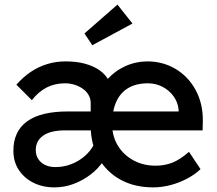

<svg xmlns="http://www.w3.org/2000/svg" viewBox="-20 -802 939 832"><path d="M38 -149Q38 -191 53 -223Q68 -255 98 -276.5Q128 -298 172 -308.5Q216 -319 274 -319H769L754 -302V-326Q751 -359 732 -385Q713 -411 684 -426Q655 -441 621 -441Q571 -441 536.5 -421Q502 -401 484 -361.5Q466 -322 466 -264Q466 -211 491 -170.5Q516 -130 558.5 -107Q601 -84 654 -84Q693 -84 726.5 -97Q760 -110 799 -144L849 -69Q825 -46 791 -28Q757 -10 719 0Q681 10 644 10Q563 10 502 -23.5Q441 -57 407 -117.5Q373 -178 373 -257Q373 -318 392 -369Q411 -420 444.5 -457.5Q478 -495 523.5 -515.5Q569 -536 621 -536Q689 -535 743 -502Q797 -469 828 -411.5Q859 -354 859 -281L858 -237H261Q231 -237 207.5 -231.5Q184 -226 167.5 -214.5Q151 -203 143 -187.5Q135 -172 135 -151Q135 -129 146 -112.5Q157 -96 176 -87Q195 -78 220 -78Q256 -78 288.5 -90.5Q321 -103 346.5 -125Q372 -147 386 -174L430 -107Q407 -72 373 -46Q339 -20 299 -5Q259 10 216 10Q165 10 125 -10Q85 -30 61.5 -65.5Q38 -101 38 -149ZM373 -257V-356Q373 -374 364 -390Q355 -406 339.5 -417Q324 -428 304 -434.5Q284 -441 262 -441Q218 -441 182.5 -423Q147 -405 118 -368L51 -435Q80 -468 113.5 -490.5Q147 -513 185 -524.5Q223 -536 264 -536Q311 -536 348 -526Q385 -516 411.5 -497.5Q438 -479 452 -451.5Q466 -424 466 -388V-263ZM380 -606 346 -657 489 -782 554 -700Z"/></svg>

Font: Our Lexend
Style: Regular
Weight: 400
Designer: Bonnie Shaver-Troup, Thomas Jockin
Foundry: Lexend
Version: Version 1.007